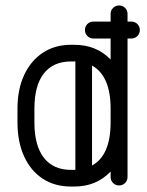

<svg xmlns="http://www.w3.org/2000/svg" viewBox="-20 -679 538 703"><path d="M44 -231V-281Q44 -352 68.5 -404.5Q93 -457 137 -486Q181 -515 240 -515H252Q333 -515 385 -461V-538H322Q309 -538 300 -547Q291 -556 291 -569Q291 -582 300 -591Q309 -600 322 -600H385V-628Q385 -641 394 -650Q403 -659 416 -659Q429 -659 438 -650Q447 -641 447 -628V-600H461Q474 -600 483 -591Q492 -582 492 -569Q492 -556 483 -547Q474 -538 461 -538H447V-31Q447 -18 438 -9Q429 0 416 0Q403 0 394 -9Q385 -18 385 -31V-51Q333 4 252 4H240Q180 4 136 -25Q92 -54 68 -107Q44 -160 44 -231ZM106 -231Q106 -146 140.5 -101.5Q175 -57 240 -57H252H256V-454H252H240Q175 -454 140.5 -410Q106 -366 106 -281ZM385 -281Q385 -401 317 -439V-73Q385 -110 385 -231Z"/></svg>

Font: Libertine Sup Medium
Style: Regular
Weight: 500
Designer: Bastien Sozeau
Foundry: NBR — Bastien Sozeau
Version: Version 2.003; ttfautohint (v1.8.4.7-5d5b);gftools[0.9.33]